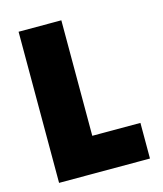

<svg xmlns="http://www.w3.org/2000/svg" viewBox="-106 -779 730 859"><g transform="rotate(-15 258.5 -350.0)"><path d="M61 -700H259V-165H482V0H61Z"/></g></svg>

Font: Chess Sans ExtraBold
Style: Regular
Weight: 800
Designer: Wolf Bōese
Foundry: Wolf Bōese
Version: Version 7.223